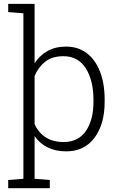

<svg xmlns="http://www.w3.org/2000/svg" viewBox="-20 -782 613 1005"><path d="M22.9 203.1V160.2L102.5 153.8V-712.4L22.9 -718.8V-761.7H161.1V-450.7Q187 -491.7 228.5 -514.9Q270 -538.1 325.7 -538.1Q389.2 -538.1 434.3 -503.7Q479.5 -469.2 503.7 -406.7Q527.8 -344.2 527.8 -259.8V-249.5Q527.8 -131.3 474.4 -60.5Q420.9 10.3 326.7 10.3Q270.5 10.3 228.8 -10.7Q187 -31.7 161.1 -69.8V153.8L240.7 160.2V203.1ZM313 -38.6Q389.6 -38.6 429.4 -96.2Q469.2 -153.8 469.2 -249.5V-259.8Q469.2 -360.8 429.2 -424.3Q389.2 -487.8 312 -487.8Q252 -487.8 215.6 -458.3Q179.2 -428.7 161.1 -383.8V-132.8Q179.7 -89.4 218 -64Q256.3 -38.6 313 -38.6Z"/></svg>

Font: Roboto Slab Light
Style: Regular
Weight: 300
Designer: Google
Version: Version 2.000; ttfautohint (v1.8.1.43-b0c9)